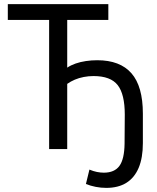

<svg xmlns="http://www.w3.org/2000/svg" viewBox="-20 -725 766 934"><path d="M497 189Q471 189 445.5 184Q420 179 398 170L415 100Q434 108 451.5 111.5Q469 115 485 115Q537 115 561 82Q585 49 586 -26L587 -167Q587 -267 552.5 -311Q518 -355 435 -355Q411 -355 387.5 -350.5Q364 -346 344 -337.5Q324 -329 307 -317V0H219V-628H18V-705H507V-628H307V-396Q325 -408 348 -416Q371 -424 398 -428Q425 -432 453 -432Q564 -432 619.5 -368.5Q675 -305 675 -172V-29Q675 43 654.5 91.5Q634 140 594.5 164.5Q555 189 497 189Z"/></svg>

Font: Nunito Sans 10pt Condensed Medium
Style: Regular
Weight: 500
Width: 3
Designer: Vernon Adams
Foundry: Vernon Adams
Version: Version 3.101;gftools[0.9.27]